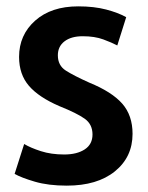

<svg xmlns="http://www.w3.org/2000/svg" viewBox="-20 -567 466 604"><path d="M397 -146Q397 -204 364.5 -241Q332 -278 261 -307Q212 -329 187 -345Q162 -361 162 -393Q162 -421 183 -437Q204 -453 240 -453Q278 -453 305 -443Q332 -433 349 -424Q350 -427 354 -440Q358 -453 363 -468.5Q368 -484 372 -497Q376 -510 377 -513Q352 -527 314 -537Q276 -547 226 -547Q141 -547 90.5 -502Q40 -457 40 -388Q40 -333 71 -297Q102 -261 167 -233Q222 -211 246.5 -193.5Q271 -176 271 -144Q271 -113 246.5 -97Q222 -81 182 -81Q141 -81 108.5 -91.5Q76 -102 56 -114L26 -20Q47 -8 89.5 4.5Q132 17 190 17Q286 17 341.5 -28Q397 -73 397 -146Z"/></svg>

Font: Repo DemiBold
Style: Regular
Weight: 600
Designer: Stefan Peev
Foundry: Context Ltd
Version: Version 1.502